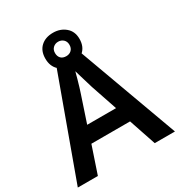

<svg xmlns="http://www.w3.org/2000/svg" viewBox="-202 -1016 1077 1152"><g transform="rotate(-30 336.5 -439.5)"><path d="M533 0 470 -187H202L139 0H0L261 -717H411L673 0ZM375 -481Q371 -495 363.5 -519.5Q356 -544 348.5 -569.5Q341 -595 336 -612Q331 -592 323.5 -565.5Q316 -539 309 -515.5Q302 -492 298 -481L237 -298H437ZM335 -654Q283 -654 250.5 -684Q218 -714 218 -767Q218 -820 250 -849.5Q282 -879 335 -879Q385 -879 420 -849.5Q455 -820 455 -768Q455 -714 420.5 -684Q386 -654 335 -654ZM335 -717Q357 -717 371 -730.5Q385 -744 385 -767Q385 -790 370.5 -803.5Q356 -817 335 -817Q314 -817 299.5 -803.5Q285 -790 285 -767Q285 -744 298 -730.5Q311 -717 335 -717Z"/></g></svg>

Font: Noto Sans NKo Unjoined SemiBold
Style: Regular
Weight: 600
Designer: Monotype Design Team
Foundry: Monotype Imaging Inc.
Version: Version 2.004